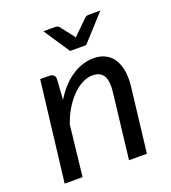

<svg xmlns="http://www.w3.org/2000/svg" viewBox="-126 -768 765 861"><g transform="rotate(-20 257.0 -337.5)"><path d="M35.2 0ZM35.2 0 92.3 -478H134.8Q148.9 -478 156.5 -470.9Q164.1 -463.9 163.1 -449.2L156.7 -355.5Q195.8 -419.4 245.8 -451.9Q295.9 -484.4 348.6 -484.4Q379.9 -484.4 403.8 -472.4Q427.7 -460.4 442.6 -437.5Q457.5 -414.6 463.1 -380.9Q468.8 -347.2 463.4 -304.2L427.7 0H342.3L377.9 -304.2Q385.3 -360.4 370.8 -387Q356.4 -413.6 317.4 -413.6Q293.9 -413.6 269.5 -401.4Q245.1 -389.2 222.4 -366.5Q199.7 -343.8 180.2 -312Q160.6 -280.3 147.5 -240.7L120.6 0ZM179.2 -674.8H236.8Q242.2 -674.8 246.6 -672.6Q251 -670.4 253.4 -668L300.3 -607.9L306.6 -598.6Q309.1 -601.1 311 -603.5Q313 -606 315.4 -607.9L377 -668Q383.8 -674.8 396 -674.8H451.2L338.4 -550.8H261.7Z"/></g></svg>

Font: Carlito
Style: Italic
Weight: 400
Italic angle: -7°
Designer: Lukasz Dziedzic
Foundry: tyPoland Lukasz Dziedzic
Version: Version 1.104